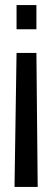

<svg xmlns="http://www.w3.org/2000/svg" viewBox="-20 -552 205 754"><path d="M123 -344 128 182H37L45 -344ZM45 -532H123V-437H45Z"/></svg>

Font: Non Bureau
Style: Regular
Weight: 400
Designer: Jona Saucedo
Foundry: Non Foundry
Version: Version 1.000; ttfautohint (v1.8.4)